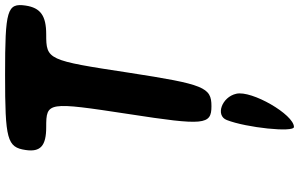

<svg xmlns="http://www.w3.org/2000/svg" viewBox="-236 -688 1206 775"><g transform="rotate(-90 367.5 -300.0)"><path d="M271 12C240 91 220 283 243 283C293 283 392 112 377 50C364 -8 289 -35 271 12ZM150 -800C141 -740 167 -717 242 -717C345 -717 345 -712 295 -383C248 -79 251 -50 327 -50C403 -50 415 -79 462 -383C512 -712 514 -717 617 -717C692 -717 724 -740 733 -800C744 -875 716 -883 454 -883C192 -883 161 -875 150 -800Z"/></g></svg>

Font: Hussar Skorodowane
Style: Ky
Weight: 700
Foundry: Cannot Into Space Fonts
Version: Version 0.892